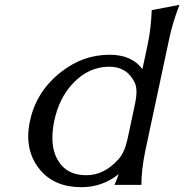

<svg xmlns="http://www.w3.org/2000/svg" viewBox="-20 -777 774 807"><path d="M342.8 -40.5Q418.5 -40.5 479 -108.9Q503.9 -136.7 516.1 -192.9L548.3 -344.2Q553.7 -370.6 553.7 -390.6Q553.7 -413.1 546.9 -428.2Q515.1 -496.6 439.5 -496.6Q353.5 -496.6 288.1 -428.2Q228.5 -366.7 208 -268.6Q200.2 -230.5 200.2 -197.8Q200.2 -146.5 220.2 -108.9Q256.8 -40.5 342.8 -40.5ZM574.2 0H461.4Q470.7 -22 479 -45.4Q410.6 9.8 322.3 9.8Q210 9.8 148.9 -62.5Q98.6 -122.6 98.6 -203.6Q98.6 -234.4 106 -268.6Q132.3 -393.1 236.8 -474.6Q329.1 -546.9 440.4 -546.9Q534.2 -546.9 578.6 -486.3L600.6 -589.8Q615.2 -659.2 617.7 -734.4L734.4 -756.8Q705.1 -680.7 691.4 -614.7L590.8 -143.6Q574.7 -66.4 574.2 0Z"/></svg>

Font: Classica
Style: Book Oblique
Weight: 400
Italic angle: -12°
Designer: Wojciech Kalinowski "wmk69" (wmk69@o2.pl)
Foundry: Wojciech Kalinowski "wmk69" (wmk69@o2.pl)
Version: Version 2.1.1; 2021-05-14